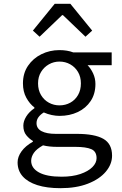

<svg xmlns="http://www.w3.org/2000/svg" viewBox="-20 -760 640 1004"><path d="M296 224Q225 224 175 208Q125 192 98.5 162Q72 132 72 89Q72 60 92.5 31.5Q113 3 152 -19V-23Q133 -34 117.5 -53Q102 -72 102 -103Q102 -126 117 -150.5Q132 -175 160 -194V-198Q135 -217 117.5 -249Q100 -281 100 -324Q100 -377 126.5 -416Q153 -455 196.5 -476.5Q240 -498 291 -498Q332 -498 363 -486H564V-419H438Q455 -402 467 -376Q479 -350 479 -321Q479 -269 454 -231.5Q429 -194 386.5 -174Q344 -154 291 -154Q272 -154 250.5 -158.5Q229 -163 209 -172Q191 -161 181 -147Q171 -133 171 -116Q171 -88 197.5 -74Q224 -60 272 -60H381Q475 -60 520.5 -34Q566 -8 566 54Q566 99 533 138Q500 177 439.5 200.5Q379 224 296 224ZM291 -209Q322 -209 347.5 -223Q373 -237 388 -263Q403 -289 403 -324Q403 -358 388 -383.5Q373 -409 347.5 -423.5Q322 -438 291 -438Q261 -438 235.5 -423.5Q210 -409 194.5 -383.5Q179 -358 179 -324Q179 -289 194.5 -263Q210 -237 235.5 -223Q261 -209 291 -209ZM302 164Q359 164 400 150Q441 136 463 114Q485 92 485 67Q485 32 457.5 20Q430 8 374 8H279Q258 8 239.5 6Q221 4 205 0Q171 19 157 39.5Q143 60 143 81Q143 119 183.5 141.5Q224 164 302 164ZM187 -568 152 -600 266 -740H348L462 -600L427 -568L309 -681H305Z"/></svg>

Font: Source Code Pro
Style: Regular
Weight: 400
Monospace: yes
Designer: Paul D. Hunt, Teo Tuominen
Foundry: Adobe Systems Incorporated
Version: Version 1.018;hotconv 1.0.116;makeotfexe 2.5.65601